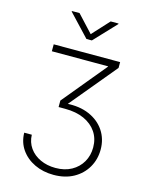

<svg xmlns="http://www.w3.org/2000/svg" viewBox="-138 -845 866 1122"><g transform="rotate(15 295.0 -283.5)"><path d="M297.4 192.4Q233.9 192.4 182.4 168Q130.9 143.6 100.3 99.9Q69.8 56.2 68.8 -1.5H114.7Q116.2 43.9 140.4 78.1Q164.6 112.3 205.6 131.3Q246.6 150.4 297.9 150.4Q353.5 150.4 394.5 127.7Q435.5 105 458 65.9Q480.5 26.9 480.5 -22Q480.5 -75.2 453.9 -114.7Q427.2 -154.3 378.9 -176.3Q330.6 -198.2 263.7 -198.2H224.1V-237.3L441.9 -501V-502.9H101.6V-544.9H503.4V-509.8L260.7 -217.3V-229.5Q341.3 -235.4 400.9 -209.5Q460.4 -183.6 493.2 -134.5Q525.9 -85.4 525.9 -21.5Q525.9 38.1 497.6 86.9Q469.2 135.7 418 164.1Q366.7 192.4 297.4 192.4ZM200.2 -760.3 294.9 -658.2 388.7 -760.3H436V-756.8L311 -624.5H278.3L153.8 -756.8V-760.3Z"/></g></svg>

Font: Inter 16pt ExtraLight
Style: Regular
Weight: 250
Version: Version 4.001;git-66647c0bb